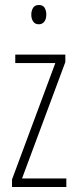

<svg xmlns="http://www.w3.org/2000/svg" viewBox="-20 -798 307 767"><path d="M245 -51H28V-81L201 -546H41V-580H241V-550L68 -85H245ZM135 -778Q152 -778 158.5 -766.5Q165 -755 165 -740Q165 -722 157 -711.5Q149 -701 135 -701Q120 -701 112.5 -712Q105 -723 105 -739Q105 -755 112 -766.5Q119 -778 135 -778Z"/></svg>

Font: Noto Sans Tamil UI ExtraCondensed ExtraLight
Style: Regular
Weight: 200
Width: 2
Designer: Jelle Bosma - Monotype Design Team
Foundry: Monotype Imaging Inc.
Version: Version 2.004; ttfautohint (v1.8.4.7-5d5b)